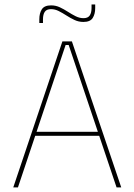

<svg xmlns="http://www.w3.org/2000/svg" viewBox="-20 -820 588 840"><path d="M38 0 253 -639H294.5L510.5 0H490L280.5 -623H267L58.5 0ZM127 -226V-243.5H421V-226ZM345 -724Q324.5 -724 306.2 -732.5Q288 -741 271 -752Q254 -763 237.2 -771.5Q220.5 -780 203 -780Q184 -780 176 -768.5Q168 -757 168 -735V-719.5H152V-735.5Q152 -762 163 -779.2Q174 -796.5 203.5 -796.5Q224 -796.5 242 -788Q260 -779.5 277 -768.5Q294 -757.5 311 -749Q328 -740.5 345.5 -740.5Q364.5 -740.5 372.5 -752.2Q380.5 -764 380.5 -785.5V-800.5H396.5V-784.5Q396.5 -758.5 385.5 -741.2Q374.5 -724 345 -724Z"/></svg>

Font: Anek Gujarati Medium Thin
Style: Regular
Weight: 250
Version: Version 1.003